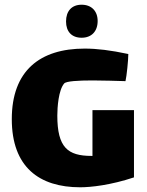

<svg xmlns="http://www.w3.org/2000/svg" viewBox="-20 -783 623 814"><path d="M326 -623C368 -623 394 -650 394 -694C394 -736 368 -763 326 -763C284 -763 260 -736 260 -692C260 -649 284 -623 326 -623ZM372 -316V-122H368C267 -122 223 -158 223 -293C223 -328 228 -401 252 -429C260 -439 312 -442 373 -442C419 -442 471 -440 512 -439C517 -460 524 -528 524 -554C449 -570 391 -577 339 -577C149 -577 30 -483 30 -278C30 -75 146 11 320 11C365 11 449 2 548 -31V-316Z"/></svg>

Font: FilmFarsi_V5 Display
Style: Regular
Weight: 400
Designer: Borna Izadpanah
Foundry: Borna Izadpanah
Version: Version 1.000;PS 001.000;hotconv 1.0.88;makeotf.lib2.5.64775